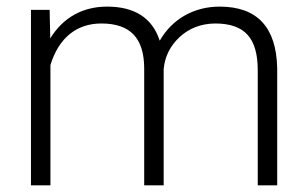

<svg xmlns="http://www.w3.org/2000/svg" viewBox="-20 -558 926 578"><path d="M73.2 -528.3V0H131.8V-362.3C157.2 -444.8 211.4 -487.3 285.2 -487.3C372.6 -487.3 413.6 -442.9 414.1 -352.5V0H472.7V-349.6C476.1 -387.7 492.2 -419.9 521 -446.8C549.8 -473.1 585.4 -486.8 627.4 -487.3C717.8 -487.3 755.4 -442.4 755.9 -348.1V0H814.5V-352.5C812 -476.1 754.4 -538.1 641.1 -538.1C564.9 -538.1 498.5 -501.5 460.9 -435.5C438.5 -503.9 385.7 -538.1 302.2 -538.1C230.5 -538.1 170.4 -506.3 131.3 -442.4L129.4 -528.3Z"/></svg>

Font: Shabnam Thin
Style: Regular
Weight: 100
Foundry: DejaVu fonts team - Redesigned by Saber Rastikerdar - Based on Vazir font
Version: Version 5.0.1